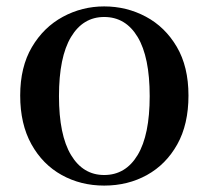

<svg xmlns="http://www.w3.org/2000/svg" viewBox="-20 -563 652 599"><path d="M305 16Q232 16 172.5 -17Q113 -50 78 -113Q43 -176 43 -265Q43 -354 79.5 -416Q116 -478 176 -510.5Q236 -543 305 -543Q375 -543 435 -511Q495 -479 531.5 -417Q568 -355 568 -265Q568 -175 533 -112.5Q498 -50 438.5 -17Q379 16 305 16ZM305 -17Q372 -17 409.5 -79.5Q447 -142 447 -263Q447 -385 409.5 -447.5Q372 -510 305 -510Q239 -510 201.5 -447.5Q164 -385 164 -263Q164 -142 201.5 -79.5Q239 -17 305 -17Z"/></svg>

Font: Early Summer Mincho SemiBold
Style: Regular
Weight: 600
Designer: GuiWonder
Version: Version 1.002